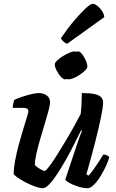

<svg xmlns="http://www.w3.org/2000/svg" viewBox="-20 -989 609 1009"><path d="M205 0Q189 0 164 -9Q139 -18 114 -31Q89 -44 71.5 -56.5Q54 -69 52 -75Q52 -105 59.5 -145.5Q67 -186 78.5 -228Q90 -270 101.5 -308Q113 -346 121 -372Q129 -398 129 -404Q129 -415 121 -418.5Q113 -422 100 -422H47Q47 -434 50 -446Q53 -458 55 -464Q69 -471 94 -479.5Q119 -488 144 -494Q169 -500 183 -500Q208 -500 225.5 -487.5Q243 -475 243 -452Q243 -438 235 -407.5Q227 -377 215 -338Q203 -299 191 -257.5Q179 -216 171 -180.5Q163 -145 163 -122Q173 -111 190 -101Q207 -91 216 -91Q221 -91 238.5 -114Q256 -137 279 -173.5Q302 -210 326.5 -251Q351 -292 371.5 -329.5Q392 -367 404 -390Q407 -414 408.5 -445Q410 -476 410 -500Q453 -500 477.5 -494.5Q502 -489 512 -477.5Q522 -466 522 -449Q522 -430 512 -379.5Q502 -329 482.5 -251.5Q463 -174 434 -73L445 -66Q456 -77 470.5 -97Q485 -117 499.5 -139.5Q514 -162 523 -177Q532 -177 542 -172.5Q552 -168 554 -163Q549 -142 536 -114.5Q523 -87 506.5 -60.5Q490 -34 472.5 -17Q455 0 440 0Q417 0 390.5 -8.5Q364 -17 345 -27.5Q326 -38 323 -45L375 -201Q385 -233 395 -260.5Q405 -288 411 -301L406 -304Q389 -270 368.5 -229Q348 -188 325 -147.5Q302 -107 280 -73.5Q258 -40 238.5 -20Q219 0 205 0ZM340 -572Q331 -572 318.5 -586Q306 -600 296.5 -618.5Q287 -637 287 -650Q287 -660 299.5 -671.5Q312 -683 329.5 -694Q347 -705 364 -712Q381 -719 390 -719Q400 -719 411.5 -704.5Q423 -690 431 -671.5Q439 -653 439 -639Q439 -630 427 -618.5Q415 -607 399 -596Q383 -585 367 -578.5Q351 -572 340 -572ZM322 -572Q312 -572 299.5 -586Q287 -600 277.5 -618.5Q268 -637 268 -650Q268 -660 280.5 -671.5Q293 -683 310.5 -694Q328 -705 345 -712Q362 -719 370 -719Q381 -719 392 -704.5Q403 -690 411 -671Q419 -652 419 -639Q419 -630 407.5 -618.5Q396 -607 380 -596Q364 -585 348 -578.5Q332 -572 322 -572ZM333 -759Q322 -762 312.5 -771.5Q303 -781 300 -788Q336 -841 370.5 -881.5Q405 -922 430.5 -945.5Q456 -969 467 -969Q478 -969 491.5 -958.5Q505 -948 516 -931.5Q527 -915 528 -899Z"/></svg>

Font: Texturina 12pt
Style: Bold Italic
Weight: 700
Italic angle: -11°
Designer: Guillermo Torres Carreño
Foundry: Omnibus-Type
Version: Version 1.002